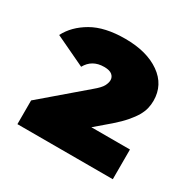

<svg xmlns="http://www.w3.org/2000/svg" viewBox="-105 -858 640 638"><g transform="rotate(30 215.0 -539.5)"><path d="M401 -327H35V-418L194 -554Q217 -573 223.5 -585.5Q230 -598 230 -608Q230 -620 220.5 -628Q211 -636 190 -636Q144 -636 123 -598L7 -653Q29 -696 77.5 -724Q126 -752 204 -752Q287 -752 337.5 -716.5Q388 -681 388 -620Q388 -605 384.5 -590.5Q381 -576 372 -560.5Q363 -545 347.5 -527Q332 -509 308 -488L253 -441H401Z"/></g></svg>

Font: Montserrat-Alt1 Black
Style: Regular
Weight: 900
Designer: Differentunic
Foundry: Differentunic
Version: Version 7.222